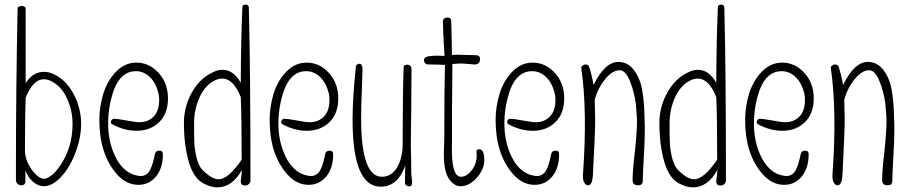

<svg xmlns="http://www.w3.org/2000/svg" viewBox="-20 -799 3921 831"><path d="M177 -26H175Q174 -25 172 -25Q146 -25 117 -65.5Q88 -106 88 -149Q88 -300 91 -376Q123 -456 170 -456Q188 -456 207 -445Q248 -422 271 -371Q294 -320 294 -262Q294 -156 236 -76Q207 -35 177 -26ZM170 -488Q122 -488 91 -439V-761Q91 -773 74 -773Q56 -773 56 -760Q49 -400 49 -91V-19Q49 -10 56 -3.5Q63 3 72 3Q90 3 90 -15V-62Q99 -34 121.5 -13.5Q144 7 171 7Q193 7 218 -10Q267 -46 299 -119.5Q331 -193 331 -264Q331 -333 297 -395Q263 -457 208 -480Q190 -488 170 -488Z M525 -278Q487 -285 473 -285Q468 -285 464 -280.5Q460 -276 460 -271Q460 -264 466 -261Q518 -233 571 -233Q631 -233 669 -270.5Q707 -308 707 -373Q707 -439 666.5 -483.5Q626 -528 570 -528Q521 -528 483 -489.5Q445 -451 427 -393Q410 -336 410 -280Q410 -132 485 -46Q526 1 579 1Q625 1 655 -35Q685 -71 685 -132Q685 -147 670 -147Q653 -147 650 -130Q639 -72 622 -52Q608 -37 589 -37Q581 -37 561 -42Q509 -59 478.5 -122.5Q448 -186 448 -264Q448 -341 474 -413Q505 -491 568 -491Q602 -491 628.5 -465.5Q655 -440 666 -395Q669 -382 669 -367Q669 -319 645 -294.5Q621 -270 584 -270Q567 -270 525 -278Z M821 -188Q820 -203 820 -265Q820 -323 842 -374Q864 -425 904 -448Q924 -459 942 -459Q990 -459 1022 -379Q1026 -298 1026 -108Q968 -23 926 -23Q896 -23 854 -66Q838 -84 829.5 -122Q821 -160 821 -188ZM1042 -779Q1029 -779 1029 -767Q1023 -632 1022 -441Q990 -497 943 -497Q922 -497 903 -487Q845 -461 810.5 -399Q776 -337 776 -267Q776 -172 797 -99Q818 -26 863 -4Q894 12 920 12Q986 12 1027 -64Q1027 -61 1025 -39Q1022 -22 1022 -14Q1022 4 1041 4Q1050 4 1057 -2.5Q1064 -9 1064 -18Q1064 -496 1057 -766Q1057 -779 1042 -779Z M1262 -278Q1224 -285 1210 -285Q1205 -285 1201 -280.5Q1197 -276 1197 -271Q1197 -264 1203 -261Q1255 -233 1308 -233Q1368 -233 1406 -270.5Q1444 -308 1444 -373Q1444 -439 1403.5 -483.5Q1363 -528 1307 -528Q1258 -528 1220 -489.5Q1182 -451 1164 -393Q1147 -336 1147 -280Q1147 -132 1222 -46Q1263 1 1316 1Q1362 1 1392 -35Q1422 -71 1422 -132Q1422 -147 1407 -147Q1390 -147 1387 -130Q1376 -72 1359 -52Q1345 -37 1326 -37Q1318 -37 1298 -42Q1246 -59 1215.5 -122.5Q1185 -186 1185 -264Q1185 -341 1211 -413Q1242 -491 1305 -491Q1339 -491 1365.5 -465.5Q1392 -440 1403 -395Q1406 -382 1406 -367Q1406 -319 1382 -294.5Q1358 -270 1321 -270Q1304 -270 1262 -278Z M1628 9Q1701 9 1734 -82Q1732 -6 1733 -3Q1741 8 1751 8Q1764 8 1764 -12Q1764 -14 1762 -28Q1760 -42 1760 -47Q1760 -108 1758 -170Q1758 -188 1760 -336Q1761 -410 1761 -497Q1761 -519 1742 -519Q1727 -519 1727 -507Q1723 -395 1723 -231Q1723 -168 1722 -150Q1715 -95 1692 -64.5Q1669 -34 1633 -34Q1543 -34 1543 -287Q1543 -334 1546 -408Q1549 -482 1549 -497Q1549 -523 1536 -523Q1522 -523 1520 -509Q1506 -375 1506 -281Q1506 9 1628 9Z M2054 -153Q2042 -153 2042 -142Q2042 -139 2043 -136V-129Q2044 -91 2022 -62.5Q2000 -34 1975 -34Q1938 -34 1936 -137Q1936 -142 1936 -144Q1936 -352 1938 -522Q1977 -525 1983 -524L2034 -520H2037Q2046 -520 2052 -526.5Q2058 -533 2058 -542Q2058 -559 2042 -560Q1988 -562 1964 -562H1951Q1944 -561 1936 -561Q1936 -599 1935 -628Q1933 -686 1933 -707Q1933 -723 1917 -723Q1897 -723 1897 -704Q1897 -665 1904 -557Q1888 -557 1875 -558Q1833 -558 1822 -551Q1815 -547 1815 -538Q1815 -531 1820 -525.5Q1825 -520 1832 -520H1834Q1874 -520 1906 -518Q1903 -419 1903 -219V-201Q1903 -184 1902 -168Q1901 -152 1901 -130Q1901 -53 1926 -21Q1947 7 1973 7Q2011 7 2043.5 -29.5Q2076 -66 2076 -106Q2076 -153 2054 -153Z M2240 -278Q2202 -285 2188 -285Q2183 -285 2179 -280.5Q2175 -276 2175 -271Q2175 -264 2181 -261Q2233 -233 2286 -233Q2346 -233 2384 -270.5Q2422 -308 2422 -373Q2422 -439 2381.5 -483.5Q2341 -528 2285 -528Q2236 -528 2198 -489.5Q2160 -451 2142 -393Q2125 -336 2125 -280Q2125 -132 2200 -46Q2241 1 2294 1Q2340 1 2370 -35Q2400 -71 2400 -132Q2400 -147 2385 -147Q2368 -147 2365 -130Q2354 -72 2337 -52Q2323 -37 2304 -37Q2296 -37 2276 -42Q2224 -59 2193.5 -122.5Q2163 -186 2163 -264Q2163 -341 2189 -413Q2220 -491 2283 -491Q2317 -491 2343.5 -465.5Q2370 -440 2381 -395Q2384 -382 2384 -367Q2384 -319 2360 -294.5Q2336 -270 2299 -270Q2282 -270 2240 -278Z M2760 -406Q2751 -461 2722 -498Q2696 -531 2656 -531Q2598 -531 2549 -431Q2543 -468 2531 -506Q2528 -520 2514 -520Q2507 -520 2501 -515Q2495 -510 2496 -504Q2523 -317 2503 -42V-34Q2503 -18 2509.5 -7.5Q2516 3 2525 3Q2543 3 2546 -38Q2556 -227 2556 -281Q2556 -299 2555 -324Q2554 -349 2554 -368Q2569 -420 2600 -457.5Q2631 -495 2662 -495Q2687 -495 2706 -449Q2725 -403 2732 -349Q2737 -297 2737 -275Q2737 -230 2728 -145Q2718 -62 2718 -20Q2718 3 2742 3Q2762 3 2762 -16Q2762 -43 2767 -128Q2771 -196 2771 -246Q2771 -253 2769 -309Q2768 -357 2760 -406Z M2879 -188Q2878 -203 2878 -265Q2878 -323 2900 -374Q2922 -425 2962 -448Q2982 -459 3000 -459Q3048 -459 3080 -379Q3084 -298 3084 -108Q3026 -23 2984 -23Q2954 -23 2912 -66Q2896 -84 2887.5 -122Q2879 -160 2879 -188ZM3100 -779Q3087 -779 3087 -767Q3081 -632 3080 -441Q3048 -497 3001 -497Q2980 -497 2961 -487Q2903 -461 2868.5 -399Q2834 -337 2834 -267Q2834 -172 2855 -99Q2876 -26 2921 -4Q2952 12 2978 12Q3044 12 3085 -64Q3085 -61 3083 -39Q3080 -22 3080 -14Q3080 4 3099 4Q3108 4 3115 -2.5Q3122 -9 3122 -18Q3122 -496 3115 -766Q3115 -779 3100 -779Z M3320 -278Q3282 -285 3268 -285Q3263 -285 3259 -280.5Q3255 -276 3255 -271Q3255 -264 3261 -261Q3313 -233 3366 -233Q3426 -233 3464 -270.5Q3502 -308 3502 -373Q3502 -439 3461.5 -483.5Q3421 -528 3365 -528Q3316 -528 3278 -489.5Q3240 -451 3222 -393Q3205 -336 3205 -280Q3205 -132 3280 -46Q3321 1 3374 1Q3420 1 3450 -35Q3480 -71 3480 -132Q3480 -147 3465 -147Q3448 -147 3445 -130Q3434 -72 3417 -52Q3403 -37 3384 -37Q3376 -37 3356 -42Q3304 -59 3273.5 -122.5Q3243 -186 3243 -264Q3243 -341 3269 -413Q3300 -491 3363 -491Q3397 -491 3423.5 -465.5Q3450 -440 3461 -395Q3464 -382 3464 -367Q3464 -319 3440 -294.5Q3416 -270 3379 -270Q3362 -270 3320 -278Z M3840 -406Q3831 -461 3802 -498Q3776 -531 3736 -531Q3678 -531 3629 -431Q3623 -468 3611 -506Q3608 -520 3594 -520Q3587 -520 3581 -515Q3575 -510 3576 -504Q3603 -317 3583 -42V-34Q3583 -18 3589.5 -7.5Q3596 3 3605 3Q3623 3 3626 -38Q3636 -227 3636 -281Q3636 -299 3635 -324Q3634 -349 3634 -368Q3649 -420 3680 -457.5Q3711 -495 3742 -495Q3767 -495 3786 -449Q3805 -403 3812 -349Q3817 -297 3817 -275Q3817 -230 3808 -145Q3798 -62 3798 -20Q3798 3 3822 3Q3842 3 3842 -16Q3842 -43 3847 -128Q3851 -196 3851 -246Q3851 -253 3849 -309Q3848 -357 3840 -406Z"/></svg>

Font: Neythal
Style: Regular
Weight: 400
Designer: Tharique Azeez
Foundry: Tharique Azeez
Version: Version 0.44